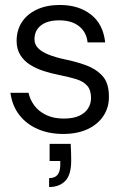

<svg xmlns="http://www.w3.org/2000/svg" viewBox="-20 -528 487 774"><path d="M235 12Q177 12 131.5 -8Q86 -28 57.5 -65Q29 -102 22 -154H95Q101 -126 118.5 -102.5Q136 -79 166 -64.5Q196 -50 237 -50Q275 -50 299 -61Q323 -72 335 -91Q347 -110 347 -133Q347 -165 331.5 -182.5Q316 -200 287 -209Q258 -218 217 -226Q187 -232 157 -241.5Q127 -251 102 -266.5Q77 -282 62 -306Q47 -330 47 -363Q47 -406 68 -438.5Q89 -471 128.5 -489.5Q168 -508 221 -508Q297 -508 346.5 -469.5Q396 -431 404 -357H333Q329 -398 299 -422Q269 -446 219 -446Q171 -446 145 -425.5Q119 -405 119 -370Q119 -349 133.5 -334Q148 -319 175.5 -308Q203 -297 240 -289Q285 -280 325.5 -265.5Q366 -251 392.5 -222.5Q419 -194 419 -140Q420 -96 397.5 -61.5Q375 -27 333.5 -7.5Q292 12 235 12ZM178 226V190Q202 190 212.5 176Q223 162 223 135V121H180V52H265Q266 70 266.5 87.5Q267 105 267 119Q267 177 243 201.5Q219 226 178 226Z"/></svg>

Font: DM Sans 36pt Light
Style: Regular
Weight: 300
Designer: Colophon Foundry, Jonny Pinhorn
Foundry: Colophon Foundry
Version: Version 4.004;gftools[0.9.30]